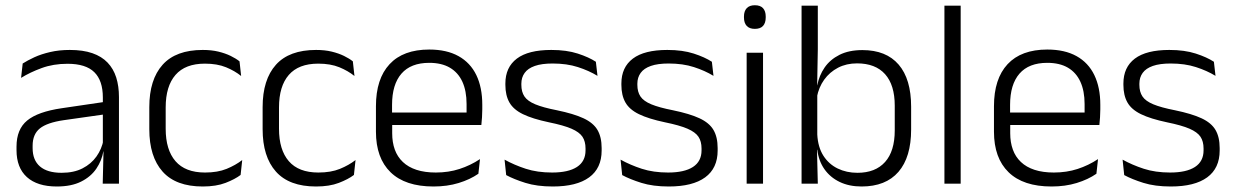

<svg xmlns="http://www.w3.org/2000/svg" viewBox="-20 -684 4598 715"><path d="M362.5 0 365.5 -121.5 363 -131V-288.5V-321Q363 -384 331.2 -415.2Q299.5 -446.5 231.5 -446.5Q178.5 -446.5 135 -430.5Q91.5 -414.5 58.5 -394L64.5 -447.5Q82.5 -459 108 -470.8Q133.5 -482.5 166.8 -490.2Q200 -498 240 -498Q289 -498 323.8 -486Q358.5 -474 380.5 -451Q402.5 -428 412.8 -395.5Q423 -363 423 -322.5V0ZM191.5 10.5Q119 10.5 80.2 -24.5Q41.5 -59.5 41.5 -125V-138Q41.5 -202.5 81.2 -235.2Q121 -268 210 -281L373 -305L376 -259L217.5 -236.5Q155.5 -227.5 128.5 -205.8Q101.5 -184 101.5 -141.5V-132.5Q101.5 -87.5 129 -64Q156.5 -40.5 209.5 -40.5Q255 -40.5 287.2 -57Q319.5 -73.5 339.2 -101.2Q359 -129 365.5 -163.5L377.5 -120.5H365Q359 -86 338.8 -56Q318.5 -26 282.2 -7.8Q246 10.5 191.5 10.5Z M735 10.5Q635 10.5 585.5 -45Q536 -100.5 536 -203V-285Q536 -387.5 585.5 -442.8Q635 -498 735 -498Q767.5 -498 793.2 -491.8Q819 -485.5 839 -475.8Q859 -466 872 -455.5L878 -401Q854.5 -420 821.8 -433.5Q789 -447 743 -447Q670 -447 633.5 -405Q597 -363 597 -284V-204.5Q597 -126 633.5 -83.8Q670 -41.5 743.5 -41.5Q790.5 -41.5 824 -55.2Q857.5 -69 882 -88L876 -32.5Q855 -16.5 820 -3Q785 10.5 735 10.5Z M1157 10.5Q1057 10.5 1007.5 -45Q958 -100.5 958 -203V-285Q958 -387.5 1007.5 -442.8Q1057 -498 1157 -498Q1189.5 -498 1215.2 -491.8Q1241 -485.5 1261 -475.8Q1281 -466 1294 -455.5L1300 -401Q1276.5 -420 1243.8 -433.5Q1211 -447 1165 -447Q1092 -447 1055.5 -405Q1019 -363 1019 -284V-204.5Q1019 -126 1055.5 -83.8Q1092 -41.5 1165.5 -41.5Q1212.5 -41.5 1246 -55.2Q1279.5 -69 1304 -88L1298 -32.5Q1277 -16.5 1242 -3Q1207 10.5 1157 10.5Z M1594.5 10.5Q1489 10.5 1434.5 -42.5Q1380 -95.5 1380 -193.5V-288.5Q1380 -390.5 1430.8 -445Q1481.5 -499.5 1578.5 -499.5Q1643.5 -499.5 1687.5 -475Q1731.5 -450.5 1753.8 -404.5Q1776 -358.5 1776 -294V-276.5Q1776 -262 1775 -247.5Q1774 -233 1772.5 -218.5H1716.5Q1717.5 -240.5 1717.5 -260.2Q1717.5 -280 1717.5 -296.5Q1717.5 -345.5 1701.8 -379.8Q1686 -414 1655.2 -432Q1624.5 -450 1578.5 -450Q1510 -450 1475 -409.8Q1440 -369.5 1440 -293.5V-246L1440.5 -238V-187.5Q1440.5 -154 1450.2 -127Q1460 -100 1480.2 -80.8Q1500.5 -61.5 1531.2 -51.5Q1562 -41.5 1603 -41.5Q1650.5 -41.5 1691.2 -54.8Q1732 -68 1767.5 -91.5L1761.5 -37Q1730.5 -15.5 1688 -2.5Q1645.5 10.5 1594.5 10.5ZM1411.5 -218.5V-265H1759V-218.5Z M2038.5 10.5Q1979.5 10.5 1936.5 -3Q1893.5 -16.5 1865 -32L1859 -89.5Q1895 -69.5 1938 -55.5Q1981 -41.5 2036 -41.5Q2096.5 -41.5 2128.5 -62.2Q2160.5 -83 2160.5 -124V-131Q2160.5 -157.5 2149 -174.8Q2137.5 -192 2108 -204.8Q2078.5 -217.5 2024.5 -228.5Q1963 -241.5 1927.5 -258.8Q1892 -276 1877 -302.5Q1862 -329 1862 -368V-373Q1862 -433.5 1904.8 -465.8Q1947.5 -498 2033 -498Q2090 -498 2131.5 -484.5Q2173 -471 2199 -454L2205 -401.5Q2173 -421 2132 -434.2Q2091 -447.5 2038 -447.5Q1997.5 -447.5 1971.8 -438.5Q1946 -429.5 1933.8 -412.5Q1921.5 -395.5 1921.5 -372.5V-368Q1921.5 -342 1933 -324.8Q1944.5 -307.5 1973.5 -295.5Q2002.5 -283.5 2053.5 -273.5Q2116.5 -260.5 2153 -243.5Q2189.5 -226.5 2205 -200Q2220.5 -173.5 2220.5 -132.5V-123.5Q2220.5 -57.5 2174 -23.5Q2127.5 10.5 2038.5 10.5Z M2470.5 10.5Q2411.5 10.5 2368.5 -3Q2325.5 -16.5 2297 -32L2291 -89.5Q2327 -69.5 2370 -55.5Q2413 -41.5 2468 -41.5Q2528.5 -41.5 2560.5 -62.2Q2592.5 -83 2592.5 -124V-131Q2592.5 -157.5 2581 -174.8Q2569.5 -192 2540 -204.8Q2510.5 -217.5 2456.5 -228.5Q2395 -241.5 2359.5 -258.8Q2324 -276 2309 -302.5Q2294 -329 2294 -368V-373Q2294 -433.5 2336.8 -465.8Q2379.5 -498 2465 -498Q2522 -498 2563.5 -484.5Q2605 -471 2631 -454L2637 -401.5Q2605 -421 2564 -434.2Q2523 -447.5 2470 -447.5Q2429.5 -447.5 2403.8 -438.5Q2378 -429.5 2365.8 -412.5Q2353.5 -395.5 2353.5 -372.5V-368Q2353.5 -342 2365 -324.8Q2376.5 -307.5 2405.5 -295.5Q2434.5 -283.5 2485.5 -273.5Q2548.5 -260.5 2585 -243.5Q2621.5 -226.5 2637 -200Q2652.5 -173.5 2652.5 -132.5V-123.5Q2652.5 -57.5 2606 -23.5Q2559.5 10.5 2470.5 10.5Z M2760.5 0V-487.5H2821.5V0ZM2791 -576.5Q2771 -576.5 2760.8 -587.5Q2750.5 -598.5 2750.5 -619V-622.5Q2750.5 -642.5 2760.8 -653.5Q2771 -664.5 2791 -664.5Q2811.5 -664.5 2821.5 -653.5Q2831.5 -642.5 2831.5 -622.5V-619Q2831.5 -598.5 2821.5 -587.5Q2811.5 -576.5 2791 -576.5Z M3188.5 10.5Q3142 10.5 3106.8 -6.5Q3071.5 -23.5 3050 -54.2Q3028.5 -85 3023.5 -126.5H3003.5L3023.5 -183Q3026 -136 3046.2 -104.2Q3066.5 -72.5 3099.5 -56.5Q3132.5 -40.5 3173 -40.5Q3240 -40.5 3276 -80.8Q3312 -121 3312 -198.5V-290.5Q3312 -367.5 3276 -407.8Q3240 -448 3171.5 -448Q3132 -448 3100.8 -431.8Q3069.5 -415.5 3049.2 -387.2Q3029 -359 3022 -322L3006 -366.5H3023.5Q3030.5 -403 3050.8 -432.5Q3071 -462 3106.2 -479.8Q3141.5 -497.5 3191.5 -497.5Q3280 -497.5 3326.5 -443.5Q3373 -389.5 3373 -286.5V-202Q3373 -98.5 3325.8 -44Q3278.5 10.5 3188.5 10.5ZM2965 0V-663H3025.5V-500.5L3023 -361L3023.5 -347.5V-142L3022.5 -122L3025.5 0Z M3497 0V-663H3557.5V0Z M3896 10.5Q3790.5 10.5 3736 -42.5Q3681.5 -95.5 3681.5 -193.5V-288.5Q3681.5 -390.5 3732.2 -445Q3783 -499.5 3880 -499.5Q3945 -499.5 3989 -475Q4033 -450.5 4055.2 -404.5Q4077.5 -358.5 4077.5 -294V-276.5Q4077.5 -262 4076.5 -247.5Q4075.5 -233 4074 -218.5H4018Q4019 -240.5 4019 -260.2Q4019 -280 4019 -296.5Q4019 -345.5 4003.2 -379.8Q3987.5 -414 3956.8 -432Q3926 -450 3880 -450Q3811.5 -450 3776.5 -409.8Q3741.5 -369.5 3741.5 -293.5V-246L3742 -238V-187.5Q3742 -154 3751.8 -127Q3761.5 -100 3781.8 -80.8Q3802 -61.5 3832.8 -51.5Q3863.5 -41.5 3904.5 -41.5Q3952 -41.5 3992.8 -54.8Q4033.5 -68 4069 -91.5L4063 -37Q4032 -15.5 3989.5 -2.5Q3947 10.5 3896 10.5ZM3713 -218.5V-265H4060.5V-218.5Z M4340 10.5Q4281 10.5 4238 -3Q4195 -16.5 4166.5 -32L4160.5 -89.5Q4196.5 -69.5 4239.5 -55.5Q4282.5 -41.5 4337.5 -41.5Q4398 -41.5 4430 -62.2Q4462 -83 4462 -124V-131Q4462 -157.5 4450.5 -174.8Q4439 -192 4409.5 -204.8Q4380 -217.5 4326 -228.5Q4264.5 -241.5 4229 -258.8Q4193.5 -276 4178.5 -302.5Q4163.5 -329 4163.5 -368V-373Q4163.5 -433.5 4206.2 -465.8Q4249 -498 4334.5 -498Q4391.5 -498 4433 -484.5Q4474.5 -471 4500.5 -454L4506.5 -401.5Q4474.5 -421 4433.5 -434.2Q4392.5 -447.5 4339.5 -447.5Q4299 -447.5 4273.2 -438.5Q4247.5 -429.5 4235.2 -412.5Q4223 -395.5 4223 -372.5V-368Q4223 -342 4234.5 -324.8Q4246 -307.5 4275 -295.5Q4304 -283.5 4355 -273.5Q4418 -260.5 4454.5 -243.5Q4491 -226.5 4506.5 -200Q4522 -173.5 4522 -132.5V-123.5Q4522 -57.5 4475.5 -23.5Q4429 10.5 4340 10.5Z"/></svg>

Font: Anek Latin Light
Style: Regular
Weight: 300
Designer: Yesha Goshar
Foundry: Ek Type
Version: Version 1.003